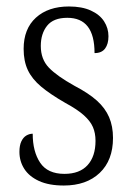

<svg xmlns="http://www.w3.org/2000/svg" viewBox="-20 -563 407 593"><path d="M177 10Q131 10 100.5 -4Q70 -18 55 -41.5Q40 -65 40 -94Q40 -114 46 -126.5Q52 -139 61.5 -144.5Q71 -150 81 -150Q81 -95 104 -60.5Q127 -26 179 -26Q226 -26 250.5 -53Q275 -80 275 -128Q275 -152 267 -170.5Q259 -189 239 -207Q219 -225 182 -245Q135 -272 107 -295.5Q79 -319 66 -346.5Q53 -374 53 -412Q53 -474 91 -508.5Q129 -543 193 -543Q233 -543 260.5 -530.5Q288 -518 301.5 -497Q315 -476 315 -451Q315 -427 304.5 -413Q294 -399 272 -399Q272 -454 251 -481Q230 -508 188 -508Q145 -508 125.5 -483.5Q106 -459 106 -421Q106 -380 131 -354Q156 -328 210 -298Q254 -275 279.5 -252Q305 -229 317 -201Q329 -173 329 -137Q329 -68 288 -29Q247 10 177 10Z"/></svg>

Font: Noto Serif Khmer Condensed Light
Style: Regular
Weight: 300
Width: 3
Designer: Danh Hong and the Monotype Design Team
Foundry: Monotype Imaging Inc.
Version: Version 2.004